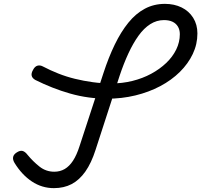

<svg xmlns="http://www.w3.org/2000/svg" viewBox="-20 -955 1042 994"><path d="M259 19Q197 19 145 -15.5Q93 -50 55 -112Q45 -129 48 -142.5Q51 -156 67 -166Q84 -177 97 -173.5Q110 -170 123 -153Q151 -119 184.5 -92.5Q218 -66 261 -66Q291 -66 315 -80Q339 -94 358 -123Q377 -152 392 -199L515 -575Q542 -658 574 -724Q606 -790 644.5 -837.5Q683 -885 730 -910Q777 -935 834 -935Q882 -935 920 -916.5Q958 -898 980 -863Q1002 -828 1002 -782Q1002 -726 978 -675.5Q954 -625 911 -582.5Q868 -540 809.5 -509Q751 -478 681 -461Q611 -444 534 -444Q488 -444 439.5 -450.5Q391 -457 343.5 -470.5Q296 -484 250.5 -502Q205 -520 163 -541Q147 -550 144 -563Q141 -576 151 -593Q160 -611 174 -615Q188 -619 204 -610Q240 -591 281.5 -574.5Q323 -558 368 -547Q413 -536 460.5 -529.5Q508 -523 556 -523Q613 -523 665.5 -536Q718 -549 762.5 -573Q807 -597 840.5 -629Q874 -661 892.5 -699Q911 -737 911 -778Q911 -801 901 -817.5Q891 -834 873 -842.5Q855 -851 829 -851Q791 -851 758 -830Q725 -809 697 -770Q669 -731 644.5 -678Q620 -625 599 -562L475 -180Q453 -111 422 -67Q391 -23 351 -2Q311 19 259 19Z"/></svg>

Font: Playwrite DE LA
Style: Regular
Weight: 400
Designer: Veronika Burian, José Scaglione
Foundry: TypeTogether
Version: Version 1.002